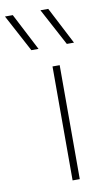

<svg xmlns="http://www.w3.org/2000/svg" viewBox="-171 -852 492 896"><g transform="rotate(-10 75.0 -404.0)"><path d="M98 0V-540H132V0ZM182 -632 88 -808H125L216 -632ZM14 -632 -80 -808H-43L48 -632Z"/></g></svg>

Font: Encode Sans Exp Th
Style: Regular
Weight: 100
Width: 7
Designer: Multiple Designers
Foundry: Impallari Type
Version: Version 3.002; ttfautohint (v1.8.3) -l 8 -r 50 -G 200 -x 14 